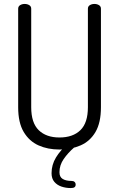

<svg xmlns="http://www.w3.org/2000/svg" viewBox="-20 -751 603 972"><path d="M281 6Q222 6 175 -15Q128 -36 100 -83Q72 -130 72 -208V-707Q72 -719 82 -725Q92 -731 105 -731Q118 -731 128 -725Q138 -719 138 -707V-208Q138 -129 176 -92Q214 -55 281 -55Q349 -55 387 -92Q425 -129 425 -208V-707Q425 -719 435 -725Q445 -731 458 -731Q471 -731 481 -725Q491 -719 491 -707V-208Q491 -130 463.5 -83Q436 -36 388 -15Q340 6 281 6ZM338 201Q313 201 291 193.5Q269 186 255 169.5Q241 153 241 126Q241 83 263.5 46Q286 9 322 -21L355 -4Q324 23 302.5 54Q281 85 281 121Q281 145 297.5 155Q314 165 343 165Q352 165 357.5 170Q363 175 363 184Q363 192 357.5 196.5Q352 201 338 201Z"/></svg>

Font: Dosis
Style: Regular
Weight: 400
Designer: EdgarTolentino, PabloImpallari, IginoMarini
Foundry: EdgarTolentino, PabloImpallari, IginoMarini
Version: Version 3.001; ttfautohint (v1.8.2)